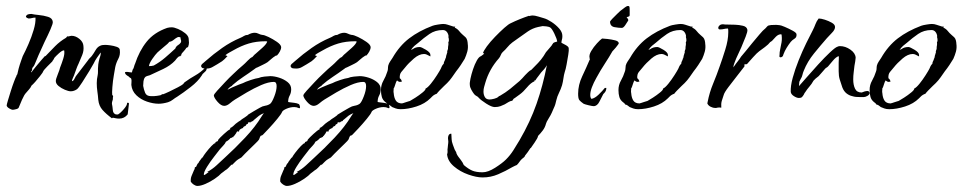

<svg xmlns="http://www.w3.org/2000/svg" viewBox="-20 -335 3177 633"><path d="M373 56Q367 56 362 55Q357 54 352 53L349 55Q330 41 318 27.5Q306 14 304 -6Q303 -20 301 -33.5Q299 -47 299 -61Q299 -74 302 -87Q303 -92 303 -98Q303 -104 303 -109Q303 -115 304 -123Q305 -131 308 -142Q309 -144 311 -151.5Q313 -159 312 -161V-162Q306 -154 299.5 -144.5Q293 -135 289 -126Q286 -120 274.5 -101Q263 -82 251 -63.5Q239 -45 234 -41Q224 -34 213 -34Q206 -34 194 -39Q182 -44 173 -51.5Q164 -59 164 -68Q164 -74 170.5 -90Q177 -106 178 -112Q184 -127 188.5 -141.5Q193 -156 192 -165Q192 -169 191 -169Q185 -169 174.5 -159.5Q164 -150 159 -144Q159 -143 158 -141.5Q157 -140 156 -138L153 -134Q153 -133 152.5 -132.5Q152 -132 152 -132Q148 -128 136 -116Q124 -104 122 -99Q120 -95 120 -95Q118 -92 111 -83Q104 -74 96 -65Q88 -56 84 -53Q81 -46 76 -40.5Q71 -35 66 -29Q60 -23 52.5 -6Q45 11 42 19Q41 23 33 25Q25 27 22 27Q18 27 10.5 22.5Q3 18 2 13Q2 10 6 -3.5Q10 -17 15.5 -34.5Q21 -52 26.5 -66.5Q32 -81 34 -84Q34 -87 37 -90Q38 -96 41.5 -109Q45 -122 49.5 -134.5Q54 -147 55 -150Q64 -167 74 -190Q84 -213 91 -236.5Q98 -260 97 -277Q91 -277 85.5 -275.5Q80 -274 74 -274Q61 -278 68 -285Q72 -289 84 -289Q92 -287 108 -285.5Q124 -284 138.5 -279.5Q153 -275 154 -263Q155 -258 146.5 -238.5Q138 -219 127 -197Q122 -186 117 -175Q112 -164 107 -153Q103 -143 99.5 -135Q96 -127 94 -122Q92 -117 88.5 -113.5Q85 -110 86 -103Q82 -100 83 -96Q88 -103 97.5 -114.5Q107 -126 116 -136.5Q125 -147 128 -150H130Q146 -167 162 -183Q178 -199 197 -210L199 -212Q200 -212 201 -215H207L210 -216Q212 -216 213 -216.5Q214 -217 216 -217Q229 -217 241.5 -207Q254 -197 255 -184Q257 -168 251 -153.5Q245 -139 239 -125Q235 -117 232 -108.5Q229 -100 226 -92Q225 -88 221 -79.5Q217 -71 217 -67Q222 -69 223.5 -71.5Q225 -74 227 -78Q228 -80 229 -82Q230 -84 231 -85Q241 -98 250.5 -110.5Q260 -123 270 -136Q273 -141 276.5 -144Q280 -147 283 -151Q289 -159 295 -169.5Q301 -180 310 -184Q314 -186 318.5 -186.5Q323 -187 327 -187Q333 -187 344 -185.5Q355 -184 365 -180.5Q375 -177 375 -170Q377 -154 370 -141Q363 -128 360 -114Q359 -108 355.5 -88Q352 -68 350.5 -48Q349 -28 350 -22Q351 -21 351.5 -20.5Q352 -20 353 -18Q352 -15 352 -7Q351 -4 350 -0.5Q349 3 349 7Q351 16 352 28.5Q353 41 365 43V41L368 43Q377 38 388.5 24.5Q400 11 399 4H403Q405 4 405 6V8L401 42Q390 56 373 56Z M503 7Q485 7 464.5 0Q444 -7 429.5 -21Q415 -35 413 -55Q413 -60 413.5 -65Q414 -70 413 -74Q413 -77 407 -80L404 -83Q400 -85 396 -88.5Q392 -92 392 -97Q395 -98 397 -98Q402 -98 406.5 -97Q411 -96 415 -96Q414 -96 416 -100Q416 -102 417 -104.5Q418 -107 419 -108Q420 -108 422 -115.5Q424 -123 425 -124Q439 -167 463.5 -197.5Q488 -228 531 -243Q535 -244 538.5 -244.5Q542 -245 546 -245Q554 -245 567 -239.5Q580 -234 590.5 -225.5Q601 -217 602 -208Q602 -204 602.5 -201Q603 -198 603 -194Q603 -188 600 -180L594 -177Q592 -173 590 -171L584 -164Q576 -156 578 -153L576 -152Q576 -152 576 -151Q576 -151 576 -151Q576 -151 576 -151Q576 -151 575 -151L576 -152L575 -151V-150L570 -149Q566 -146 563 -142.5Q560 -139 557 -135Q542 -119 518 -107.5Q494 -96 474 -87Q471 -86 465.5 -84.5Q460 -83 458 -80Q454 -75 453 -67Q452 -59 452 -52Q454 -40 458.5 -29Q463 -18 478 -18H487Q492 -18 497.5 -19Q503 -20 509 -21L516 -25L517 -24Q523 -26 538 -33Q553 -40 567 -47.5Q581 -55 584 -58L585 -59L586 -61L589 -64Q607 -77 624 -86.5Q641 -96 657 -112L659 -110H662Q661 -103 657 -99.5Q653 -96 648 -91L645 -86Q633 -67 608.5 -48Q584 -29 564 -16Q557 -12 550 -6.5Q543 -1 534 2Q517 7 503 7ZM471 -117Q477 -117 479.5 -117.5Q482 -118 487 -119Q507 -130 524.5 -145Q542 -160 558 -175Q560 -182 568 -187L572 -190Q574 -192 575.5 -194Q577 -196 577 -198Q578 -199 576 -205L575 -210V-212Q572 -213 567 -213Q560 -210 553 -204Q546 -198 538 -197Q534 -191 521 -181Q514 -175 507.5 -169.5Q501 -164 499 -162Q492 -155 482 -140.5Q472 -126 471 -117Z M631 278Q625 278 618.5 273.5Q612 269 609 264Q608 253 612 244Q616 235 620 225L622 222Q621 218 623 216.5Q625 215 625 215L626 216Q628 212 630 207.5Q632 203 635 202V200L646 185Q647 185 647.5 184.5Q648 184 648 184Q651 178 659.5 167Q668 156 677 146.5Q686 137 690 137Q690 137 690 136.5Q690 136 690 136Q690 133 693.5 132Q697 131 698 130L700 125Q704 120 718 107Q732 94 739 91V87Q744 85 748.5 81Q753 77 757 73Q762 69 766.5 66Q771 63 773 62Q776 59 780 56.5Q784 54 787 52Q791 49 794 47Q797 45 798 43Q800 42 804.5 39Q809 36 816 32Q823 28 829 24.5Q835 21 837 20Q845 15 854.5 13.5Q864 12 871 7Q877 2 884.5 -17.5Q892 -37 892 -51Q892 -65 883 -65Q865 -65 841 -54.5Q817 -44 794 -30.5Q771 -17 755 -7Q747 -2 737.5 6Q728 14 719 14Q709 14 697.5 1Q686 -12 685 -20Q685 -24 696 -36Q707 -48 721.5 -63.5Q736 -79 749 -91Q762 -103 766 -107L781 -120Q787 -125 796.5 -135Q806 -145 812 -147Q814 -149 816.5 -152Q819 -155 823 -158Q831 -165 845 -177.5Q859 -190 861 -198Q859 -199 856 -199Q825 -199 800 -191.5Q775 -184 749 -169Q742 -165 735.5 -161.5Q729 -158 723 -153L730 -150Q718 -137 712 -133L696 -123Q689 -119 680.5 -114Q672 -109 662 -109Q650 -109 647 -111Q643 -114 643 -117Q643 -122 650 -127L658 -134Q684 -157 712.5 -177Q741 -197 772 -210Q779 -213 784.5 -216.5Q790 -220 797 -220Q809 -227 820 -227Q826 -227 832 -224Q838 -221 844 -220Q851 -220 865.5 -213Q880 -206 893 -197Q906 -188 907 -180Q907 -173 902.5 -165Q898 -157 893 -152H890Q879 -145 875 -141L862 -130Q856 -126 846.5 -121.5Q837 -117 829 -113Q826 -112 824 -111Q822 -110 820 -108Q801 -94 782 -81.5Q763 -69 746 -54L745 -52Q735 -47 730 -39Q735 -42 746 -47Q757 -52 767.5 -56Q778 -60 781 -61Q788 -65 806 -71Q824 -77 833 -78Q839 -81 852 -82.5Q865 -84 871 -84Q884 -84 900 -79Q916 -74 928 -64.5Q940 -55 940 -41Q940 -29 935 -20Q930 -11 930 1H929L934 2Q941 3 950 4Q959 5 965 8Q968 10 969 17Q970 24 964 21Q958 18 950 18Q937 18 924.5 23.5Q912 29 910 34Q908 40 894.5 56.5Q881 73 866.5 88.5Q852 104 847 109Q844 112 841.5 112Q839 112 837 117L836 120Q835 125 830 130Q825 135 821 139Q810 150 798.5 161Q787 172 776 184L766 190Q761 193 756 198Q751 203 746 208H743Q738 213 733.5 218Q729 223 722 227L717 231Q711 235 709 237Q703 244 688.5 254Q674 264 658 271Q642 278 631 278ZM653 242Q655 242 659.5 238.5Q664 235 668 232H663Q680 223 694 210Q708 197 722 184Q754 155 788 119Q822 83 843 48Q844 46 846 43.5Q848 41 850 38Q840 42 834 46.5Q828 51 819 59Q819 59 818.5 59Q818 59 818 60L816 61Q816 61 815.5 61.5Q815 62 815 64Q810 64 809 67L807 66V68Q804 69 802 68Q797 68 797 72L798 73Q790 75 790 80Q782 82 781 87Q777 88 772.5 91Q768 94 768 99L762 98L760 101Q759 104 756.5 107Q754 110 752 113L749 114L751 117H747Q744 120 740 120Q738 123 733 127Q728 131 725 132Q722 139 716 145Q710 151 705 157Q699 165 686 181.5Q673 198 662.5 215Q652 232 652 240Q652 242 653 242Z M926 278Q920 278 913.5 273.5Q907 269 904 264Q903 253 907 244Q911 235 915 225L917 222Q916 218 918 216.5Q920 215 920 215L921 216Q923 212 925 207.5Q927 203 930 202V200L941 185Q942 185 942.5 184.5Q943 184 943 184Q946 178 954.5 167Q963 156 972 146.5Q981 137 985 137Q985 137 985 136.5Q985 136 985 136Q985 133 988.5 132Q992 131 993 130L995 125Q999 120 1013 107Q1027 94 1034 91V87Q1039 85 1043.5 81Q1048 77 1052 73Q1057 69 1061.5 66Q1066 63 1068 62Q1071 59 1075 56.5Q1079 54 1082 52Q1086 49 1089 47Q1092 45 1093 43Q1095 42 1099.5 39Q1104 36 1111 32Q1118 28 1124 24.5Q1130 21 1132 20Q1140 15 1149.5 13.5Q1159 12 1166 7Q1172 2 1179.5 -17.5Q1187 -37 1187 -51Q1187 -65 1178 -65Q1160 -65 1136 -54.5Q1112 -44 1089 -30.5Q1066 -17 1050 -7Q1042 -2 1032.5 6Q1023 14 1014 14Q1004 14 992.5 1Q981 -12 980 -20Q980 -24 991 -36Q1002 -48 1016.5 -63.5Q1031 -79 1044 -91Q1057 -103 1061 -107L1076 -120Q1082 -125 1091.5 -135Q1101 -145 1107 -147Q1109 -149 1111.5 -152Q1114 -155 1118 -158Q1126 -165 1140 -177.5Q1154 -190 1156 -198Q1154 -199 1151 -199Q1120 -199 1095 -191.5Q1070 -184 1044 -169Q1037 -165 1030.5 -161.5Q1024 -158 1018 -153L1025 -150Q1013 -137 1007 -133L991 -123Q984 -119 975.5 -114Q967 -109 957 -109Q945 -109 942 -111Q938 -114 938 -117Q938 -122 945 -127L953 -134Q979 -157 1007.5 -177Q1036 -197 1067 -210Q1074 -213 1079.5 -216.5Q1085 -220 1092 -220Q1104 -227 1115 -227Q1121 -227 1127 -224Q1133 -221 1139 -220Q1146 -220 1160.5 -213Q1175 -206 1188 -197Q1201 -188 1202 -180Q1202 -173 1197.5 -165Q1193 -157 1188 -152H1185Q1174 -145 1170 -141L1157 -130Q1151 -126 1141.5 -121.5Q1132 -117 1124 -113Q1121 -112 1119 -111Q1117 -110 1115 -108Q1096 -94 1077 -81.5Q1058 -69 1041 -54L1040 -52Q1030 -47 1025 -39Q1030 -42 1041 -47Q1052 -52 1062.5 -56Q1073 -60 1076 -61Q1083 -65 1101 -71Q1119 -77 1128 -78Q1134 -81 1147 -82.5Q1160 -84 1166 -84Q1179 -84 1195 -79Q1211 -74 1223 -64.5Q1235 -55 1235 -41Q1235 -29 1230 -20Q1225 -11 1225 1H1224L1229 2Q1236 3 1245 4Q1254 5 1260 8Q1263 10 1264 17Q1265 24 1259 21Q1253 18 1245 18Q1232 18 1219.5 23.5Q1207 29 1205 34Q1203 40 1189.5 56.5Q1176 73 1161.5 88.5Q1147 104 1142 109Q1139 112 1136.5 112Q1134 112 1132 117L1131 120Q1130 125 1125 130Q1120 135 1116 139Q1105 150 1093.5 161Q1082 172 1071 184L1061 190Q1056 193 1051 198Q1046 203 1041 208H1038Q1033 213 1028.5 218Q1024 223 1017 227L1012 231Q1006 235 1004 237Q998 244 983.5 254Q969 264 953 271Q937 278 926 278ZM948 242Q950 242 954.5 238.5Q959 235 963 232H958Q975 223 989 210Q1003 197 1017 184Q1049 155 1083 119Q1117 83 1138 48Q1139 46 1141 43.5Q1143 41 1145 38Q1135 42 1129 46.5Q1123 51 1114 59Q1114 59 1113.5 59Q1113 59 1113 60L1111 61Q1111 61 1110.5 61.5Q1110 62 1110 64Q1105 64 1104 67L1102 66V68Q1099 69 1097 68Q1092 68 1092 72L1093 73Q1085 75 1085 80Q1077 82 1076 87Q1072 88 1067.5 91Q1063 94 1063 99L1057 98L1055 101Q1054 104 1051.5 107Q1049 110 1047 113L1044 114L1046 117H1042Q1039 120 1035 120Q1033 123 1028 127Q1023 131 1020 132Q1017 139 1011 145Q1005 151 1000 157Q994 165 981 181.5Q968 198 957.5 215Q947 232 947 240Q947 242 948 242Z M1301 25Q1291 25 1284.5 22.5Q1278 20 1273 18Q1270 16 1266.5 13Q1263 10 1259 10Q1258 8 1255 5L1251 2Q1242 -5 1239 -15Q1236 -25 1236 -38Q1236 -55 1244 -69Q1252 -83 1257 -99Q1259 -104 1259 -109Q1259 -114 1260 -119Q1262 -126 1266 -132Q1270 -138 1274 -144Q1297 -184 1329 -208.5Q1361 -233 1406 -250Q1411 -252 1423.5 -254Q1436 -256 1441 -256Q1449 -256 1456 -253.5Q1463 -251 1470 -249Q1472 -248 1474.5 -247.5Q1477 -247 1481 -247L1479 -244Q1488 -240 1493.5 -233Q1499 -226 1506 -220L1515 -212Q1519 -208 1520.5 -201.5Q1522 -195 1522 -191Q1524 -177 1520.5 -164.5Q1517 -152 1512 -141Q1506 -131 1499 -120.5Q1492 -110 1484 -100Q1477 -90 1470 -80Q1463 -70 1454 -61Q1452 -59 1444 -51.5Q1436 -44 1428.5 -36Q1421 -28 1420 -26Q1411 -23 1405 -17L1399 -11Q1381 7 1353 16Q1325 25 1301 25ZM1306 6Q1307 5 1309 5L1318 2Q1323 0 1327.5 -1Q1332 -2 1333 -3Q1337 -5 1349.5 -13Q1362 -21 1373 -30Q1384 -39 1383 -43Q1390 -46 1400.5 -59Q1411 -72 1420.5 -87Q1430 -102 1433 -108Q1435 -113 1437 -117Q1439 -121 1443 -125Q1443 -130 1445.5 -134Q1448 -138 1448 -141Q1450 -143 1450.5 -147.5Q1451 -152 1452 -154Q1454 -162 1455 -164L1454 -165Q1455 -167 1455.5 -169.5Q1456 -172 1457 -173V-176Q1457 -181 1458 -185.5Q1459 -190 1458 -195Q1460 -199 1460 -202Q1460 -205 1459.5 -208Q1459 -211 1458 -214L1459 -215Q1458 -224 1453 -230Q1448 -236 1440 -236Q1415 -236 1396 -223Q1377 -210 1359 -194Q1352 -189 1346.5 -184Q1341 -179 1336 -172Q1336 -171 1335 -170Q1337 -172 1341 -173Q1350 -180 1364 -180Q1369 -180 1384 -171Q1399 -162 1399 -154V-149Q1392 -152 1391 -153L1387 -155Q1383 -157 1378 -157Q1362 -157 1344.5 -142Q1327 -127 1316 -113Q1309 -105 1303 -97.5Q1297 -90 1298 -77Q1303 -74 1305 -66Q1302 -65 1299 -65Q1294 -65 1289 -70Q1286 -66 1284 -59Q1282 -52 1280 -47L1278 -44Q1278 -40 1277.5 -36Q1277 -32 1278 -28Q1279 -13 1285 -3.5Q1291 6 1306 6Z M1571 250Q1551 250 1524 240.5Q1497 231 1476.5 213.5Q1456 196 1454 174Q1454 172 1455 171Q1456 166 1455.5 161.5Q1455 157 1456 153Q1456 148 1457 142.5Q1458 137 1458 131Q1458 129 1457.5 126.5Q1457 124 1457 121Q1457 113 1461 108L1465 106H1468Q1469 118 1469 124.5Q1469 131 1473 142L1479 158L1484 167L1485 171Q1487 176 1491 181.5Q1495 187 1499 192Q1506 201 1509 209Q1524 222 1537 227.5Q1550 233 1571 233Q1589 233 1612.5 218Q1636 203 1648 191Q1662 177 1672.5 160.5Q1683 144 1693 127Q1728 67 1749 7Q1770 -53 1783 -120Q1779 -113 1774 -107Q1769 -101 1764 -96Q1760 -90 1755 -84Q1750 -78 1745 -70H1742V-67Q1730 -62 1717.5 -47Q1705 -32 1694 -24Q1681 -14 1677.5 -12Q1674 -10 1673.5 -9.5Q1673 -9 1669 -3Q1662 -2 1656.5 1.5Q1651 5 1644 9Q1638 12 1630 15Q1622 18 1611 18Q1601 18 1583 6.5Q1565 -5 1558 -13Q1556 -16 1551 -18.5Q1546 -21 1543 -25Q1539 -30 1534 -39Q1529 -48 1529 -55Q1528 -61 1531 -75.5Q1534 -90 1539.5 -106.5Q1545 -123 1552 -135.5Q1559 -148 1566 -150Q1568 -152 1572 -154.5Q1576 -157 1576 -159V-160L1572 -159Q1574 -167 1585 -182Q1596 -197 1612 -213.5Q1628 -230 1642.5 -243Q1657 -256 1665 -259Q1677 -265 1693 -271.5Q1709 -278 1724 -283V-282Q1732 -284 1736 -284Q1743 -284 1754.5 -280.5Q1766 -277 1773 -275Q1784 -272 1798.5 -262.5Q1813 -253 1823.5 -241Q1834 -229 1834 -217V-214Q1834 -209 1832.5 -204Q1831 -199 1831 -194Q1835 -192 1845 -186.5Q1855 -181 1855 -176Q1856 -170 1853.5 -154.5Q1851 -139 1848 -122.5Q1845 -106 1842 -98Q1839 -88 1837.5 -76.5Q1836 -65 1833 -54Q1829 -41 1823 -29Q1817 -17 1814 -4L1811 8Q1809 15 1805.5 22Q1802 29 1799 37Q1796 44 1788.5 56Q1781 68 1780 73Q1777 85 1769.5 95Q1762 105 1754 113Q1753 120 1742.5 135Q1732 150 1730 153Q1727 154 1727 156Q1726 158 1719.5 167Q1713 176 1711 178Q1710 182 1707 184Q1704 186 1702 188Q1697 192 1693 198Q1689 204 1684 209Q1682 210 1678 211.5Q1674 213 1669 216Q1647 229 1622.5 239.5Q1598 250 1571 250ZM1594 -7Q1600 -7 1609.5 -9.5Q1619 -12 1623 -16L1624 -17Q1626 -19 1628 -19Q1647 -30 1662 -42Q1677 -54 1693 -68Q1695 -70 1697.5 -72.5Q1700 -75 1702 -77L1711 -87Q1716 -92 1721 -97Q1726 -102 1732 -105L1733 -106Q1744 -117 1754 -127.5Q1764 -138 1772 -150Q1774 -153 1776 -156.5Q1778 -160 1780 -163Q1785 -169 1789.5 -174Q1794 -179 1798 -184Q1799 -184 1799 -186Q1801 -188 1802 -190Q1803 -192 1804 -193Q1806 -195 1810 -196Q1814 -197 1817 -198Q1816 -207 1807.5 -224.5Q1799 -242 1793 -245Q1789 -247 1781.5 -248Q1774 -249 1769 -249L1754 -246Q1736 -242 1720.5 -231.5Q1705 -221 1690 -210L1669 -195Q1660 -188 1653 -179.5Q1646 -171 1637 -163Q1633 -159 1631 -153.5Q1629 -148 1625 -143Q1593 -107 1580 -62Q1578 -55 1576 -48Q1574 -41 1574 -33Q1574 -23 1578.5 -15Q1583 -7 1594 -7Z M2030 -243Q2020 -243 2006 -245.5Q1992 -248 1991 -263Q1991 -265 1998.5 -273Q2006 -281 2014.5 -289Q2023 -297 2025 -299Q2028 -301 2039.5 -310Q2051 -319 2055 -313Q2056 -312 2056 -299V-285Q2056 -283 2054 -281Q2053 -281 2049.5 -279.5Q2046 -278 2046 -277L2047 -276Q2049 -275 2050.5 -272Q2052 -269 2051 -267Q2047 -260 2041 -251.5Q2035 -243 2030 -243ZM1937 15Q1933 15 1920.5 12Q1908 9 1904 7Q1894 0 1890 -5Q1886 -10 1886 -26Q1886 -55 1899.5 -83.5Q1913 -112 1924 -138Q1926 -140 1924 -141V-143Q1921 -153 1929 -166.5Q1937 -180 1948 -192Q1959 -204 1965 -208Q1970 -208 1983 -206.5Q1996 -205 2008 -202Q2020 -199 2020 -192Q2020 -191 2017 -187Q2014 -183 2010 -178L2002 -169Q1998 -165 1998 -164Q1989 -148 1974 -125Q1959 -102 1946 -78Q1937 -62 1931.5 -47.5Q1926 -33 1926 -22Q1926 -13 1930 -9Q1941 -11 1953.5 -23Q1966 -35 1974 -45H1979Q1979 -35 1972 -28L1969 -25Q1964 -16 1956.5 -0.5Q1949 15 1937 15Z M2084 25Q2074 25 2067.5 22.5Q2061 20 2056 18Q2053 16 2049.5 13Q2046 10 2042 10Q2041 8 2038 5L2034 2Q2025 -5 2022 -15Q2019 -25 2019 -38Q2019 -55 2027 -69Q2035 -83 2040 -99Q2042 -104 2042 -109Q2042 -114 2043 -119Q2045 -126 2049 -132Q2053 -138 2057 -144Q2080 -184 2112 -208.5Q2144 -233 2189 -250Q2194 -252 2206.5 -254Q2219 -256 2224 -256Q2232 -256 2239 -253.5Q2246 -251 2253 -249Q2255 -248 2257.5 -247.5Q2260 -247 2264 -247L2262 -244Q2271 -240 2276.5 -233Q2282 -226 2289 -220L2298 -212Q2302 -208 2303.5 -201.5Q2305 -195 2305 -191Q2307 -177 2303.5 -164.5Q2300 -152 2295 -141Q2289 -131 2282 -120.5Q2275 -110 2267 -100Q2260 -90 2253 -80Q2246 -70 2237 -61Q2235 -59 2227 -51.5Q2219 -44 2211.5 -36Q2204 -28 2203 -26Q2194 -23 2188 -17L2182 -11Q2164 7 2136 16Q2108 25 2084 25ZM2089 6Q2090 5 2092 5L2101 2Q2106 0 2110.5 -1Q2115 -2 2116 -3Q2120 -5 2132.5 -13Q2145 -21 2156 -30Q2167 -39 2166 -43Q2173 -46 2183.5 -59Q2194 -72 2203.5 -87Q2213 -102 2216 -108Q2218 -113 2220 -117Q2222 -121 2226 -125Q2226 -130 2228.5 -134Q2231 -138 2231 -141Q2233 -143 2233.5 -147.5Q2234 -152 2235 -154Q2237 -162 2238 -164L2237 -165Q2238 -167 2238.5 -169.5Q2239 -172 2240 -173V-176Q2240 -181 2241 -185.5Q2242 -190 2241 -195Q2243 -199 2243 -202Q2243 -205 2242.5 -208Q2242 -211 2241 -214L2242 -215Q2241 -224 2236 -230Q2231 -236 2223 -236Q2198 -236 2179 -223Q2160 -210 2142 -194Q2135 -189 2129.5 -184Q2124 -179 2119 -172Q2119 -171 2118 -170Q2120 -172 2124 -173Q2133 -180 2147 -180Q2152 -180 2167 -171Q2182 -162 2182 -154V-149Q2175 -152 2174 -153L2170 -155Q2166 -157 2161 -157Q2145 -157 2127.5 -142Q2110 -127 2099 -113Q2092 -105 2086 -97.5Q2080 -90 2081 -77Q2086 -74 2088 -66Q2085 -65 2082 -65Q2077 -65 2072 -70Q2069 -66 2067 -59Q2065 -52 2063 -47L2061 -44Q2061 -40 2060.5 -36Q2060 -32 2061 -28Q2062 -13 2068 -3.5Q2074 6 2089 6Z M2338 21Q2331 21 2323 17Q2315 13 2312 6L2313 1Q2319 -30 2331 -59Q2343 -88 2353 -117Q2361 -139 2371 -171Q2381 -203 2381 -228Q2381 -231 2381 -234.5Q2381 -238 2380 -241Q2373 -241 2367 -239.5Q2361 -238 2354 -238H2353Q2348 -238 2348 -244Q2348 -247 2352 -251Q2356 -255 2364 -255Q2367 -254 2381 -254Q2389 -254 2403 -253.5Q2417 -253 2429.5 -250Q2442 -247 2444 -237Q2445 -231 2438.5 -214.5Q2432 -198 2424 -179Q2415 -160 2407 -142Q2404 -134 2401 -126.5Q2398 -119 2398 -114V-113L2400 -116Q2406 -125 2412.5 -133Q2419 -141 2423 -148Q2428 -154 2438.5 -166.5Q2449 -179 2460 -193Q2472 -207 2483.5 -221Q2495 -235 2504 -242Q2506 -244 2508.5 -247Q2511 -250 2514 -251Q2517 -252 2522.5 -252.5Q2528 -253 2539 -253Q2542 -253 2545 -252.5Q2548 -252 2550 -252Q2554 -252 2567 -246.5Q2580 -241 2593 -234Q2606 -227 2606 -222Q2607 -212 2599.5 -207.5Q2592 -203 2587 -197Q2580 -188 2573.5 -177.5Q2567 -167 2563 -156L2561 -150Q2557 -146 2554 -146Q2548 -146 2550 -153Q2550 -163 2552 -171.5Q2554 -180 2555 -187Q2557 -195 2557.5 -202.5Q2558 -210 2557 -219Q2557 -222 2555 -222Q2546 -222 2538 -214Q2530 -206 2525 -200L2519 -196Q2514 -189 2502 -180L2483 -166Q2476 -161 2463 -146.5Q2450 -132 2443 -124Q2443 -123 2436 -123H2435L2434 -122V-120Q2436 -117 2432 -113Q2426 -105 2411 -86Q2396 -67 2382 -48.5Q2368 -30 2366 -22Q2362 -11 2359.5 -2Q2357 7 2358 20Q2351 19 2348.5 19.5Q2346 20 2345 20Q2342 21 2338 21Z M2614 -12Q2607 -12 2597.5 -18Q2588 -24 2587 -32Q2586 -51 2593.5 -78.5Q2601 -106 2613 -136Q2625 -166 2638 -192.5Q2651 -219 2660 -236Q2665 -246 2668.5 -255.5Q2672 -265 2679 -274Q2687 -274 2699.5 -270Q2712 -266 2722.5 -260Q2733 -254 2733 -246Q2733 -237 2722.5 -226.5Q2712 -216 2706 -209Q2685 -185 2663.5 -158.5Q2642 -132 2630 -102Q2627 -95 2625.5 -88Q2624 -81 2620 -75Q2619 -72 2617 -69Q2615 -66 2615 -62L2614 -51Q2622 -60 2639.5 -80Q2657 -100 2677.5 -122.5Q2698 -145 2716 -162Q2734 -179 2741 -181Q2745 -183 2749 -183Q2767 -183 2783.5 -171.5Q2800 -160 2801 -145Q2801 -141 2799.5 -132Q2798 -123 2797 -118Q2796 -108 2794.5 -96.5Q2793 -85 2793 -73Q2793 -55 2799 -42.5Q2805 -30 2821 -30Q2825 -32 2830.5 -33.5Q2836 -35 2840 -35Q2845 -35 2847 -29Q2847 -23 2840 -19Q2833 -15 2828 -15H2815Q2808 -15 2802 -15.5Q2796 -16 2790 -18Q2780 -20 2771 -27Q2762 -34 2757 -47Q2752 -62 2748.5 -73Q2745 -84 2745 -100V-128Q2745 -135 2745.5 -141Q2746 -147 2745 -150Q2736 -147 2726 -135Q2716 -123 2710 -116Q2706 -112 2703 -111L2700 -108Q2696 -104 2690 -96.5Q2684 -89 2679 -84Q2676 -81 2674 -80L2669 -76L2662 -69Q2656 -58 2648.5 -49.5Q2641 -41 2634 -30Q2632 -28 2632 -27L2630 -23Q2627 -18 2624 -15Q2621 -12 2614 -12Z M2912 25Q2902 25 2895.5 22.5Q2889 20 2884 18Q2881 16 2877.5 13Q2874 10 2870 10Q2869 8 2866 5L2862 2Q2853 -5 2850 -15Q2847 -25 2847 -38Q2847 -55 2855 -69Q2863 -83 2868 -99Q2870 -104 2870 -109Q2870 -114 2871 -119Q2873 -126 2877 -132Q2881 -138 2885 -144Q2908 -184 2940 -208.5Q2972 -233 3017 -250Q3022 -252 3034.5 -254Q3047 -256 3052 -256Q3060 -256 3067 -253.5Q3074 -251 3081 -249Q3083 -248 3085.5 -247.5Q3088 -247 3092 -247L3090 -244Q3099 -240 3104.5 -233Q3110 -226 3117 -220L3126 -212Q3130 -208 3131.5 -201.5Q3133 -195 3133 -191Q3135 -177 3131.5 -164.5Q3128 -152 3123 -141Q3117 -131 3110 -120.5Q3103 -110 3095 -100Q3088 -90 3081 -80Q3074 -70 3065 -61Q3063 -59 3055 -51.5Q3047 -44 3039.5 -36Q3032 -28 3031 -26Q3022 -23 3016 -17L3010 -11Q2992 7 2964 16Q2936 25 2912 25ZM2917 6Q2918 5 2920 5L2929 2Q2934 0 2938.5 -1Q2943 -2 2944 -3Q2948 -5 2960.5 -13Q2973 -21 2984 -30Q2995 -39 2994 -43Q3001 -46 3011.5 -59Q3022 -72 3031.5 -87Q3041 -102 3044 -108Q3046 -113 3048 -117Q3050 -121 3054 -125Q3054 -130 3056.5 -134Q3059 -138 3059 -141Q3061 -143 3061.5 -147.5Q3062 -152 3063 -154Q3065 -162 3066 -164L3065 -165Q3066 -167 3066.5 -169.5Q3067 -172 3068 -173V-176Q3068 -181 3069 -185.5Q3070 -190 3069 -195Q3071 -199 3071 -202Q3071 -205 3070.5 -208Q3070 -211 3069 -214L3070 -215Q3069 -224 3064 -230Q3059 -236 3051 -236Q3026 -236 3007 -223Q2988 -210 2970 -194Q2963 -189 2957.5 -184Q2952 -179 2947 -172Q2947 -171 2946 -170Q2948 -172 2952 -173Q2961 -180 2975 -180Q2980 -180 2995 -171Q3010 -162 3010 -154V-149Q3003 -152 3002 -153L2998 -155Q2994 -157 2989 -157Q2973 -157 2955.5 -142Q2938 -127 2927 -113Q2920 -105 2914 -97.5Q2908 -90 2909 -77Q2914 -74 2916 -66Q2913 -65 2910 -65Q2905 -65 2900 -70Q2897 -66 2895 -59Q2893 -52 2891 -47L2889 -44Q2889 -40 2888.5 -36Q2888 -32 2889 -28Q2890 -13 2896 -3.5Q2902 6 2917 6Z"/></svg>

Font: Qwitcher Grypen
Style: Bold
Weight: 700
Designer: Robert E. Leuschke
Foundry: Robert E. Leuschke
Version: Version 1.100; ttfautohint (v1.8.3)